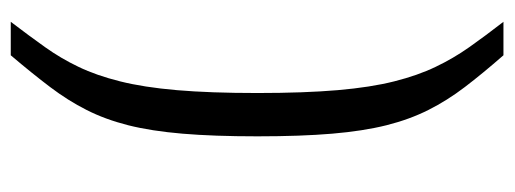

<svg xmlns="http://www.w3.org/2000/svg" viewBox="-312 -470 933 348"><g transform="rotate(90 154.0 -296.5)"><path d="M20 150Q45.5 116.6 65.9 87.9Q86.3 59.3 101.7 27.1Q117.2 -5.1 127.9 -47.9Q138.7 -90.7 143.9 -151Q149.1 -211.3 149.1 -297Q149.1 -382.2 143.9 -442.5Q138.7 -502.8 127.9 -545.3Q117.2 -587.8 101.7 -620Q86.3 -652.3 65.9 -681.2Q45.5 -710.1 20 -743H80.7Q113.9 -705 138.3 -673Q162.7 -641 179.8 -607Q196.9 -573 207.5 -531Q218 -489 222.8 -432.5Q227.6 -376 227.6 -297Q227.6 -218 222.8 -161.3Q218 -104.5 207.5 -62.8Q196.9 -21.1 179.8 12.6Q162.7 46.4 138.3 78.6Q113.9 110.9 80.7 150Z"/></g></svg>

Font: Saira Thin
Style: Regular
Weight: 100
Designer: Hector Gatti with collaboration of the Omnibus-Type team
Foundry: Omnibus-Type
Version: Version 1.101